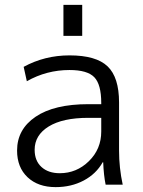

<svg xmlns="http://www.w3.org/2000/svg" viewBox="-20 -757 588 787"><path d="M265 -530Q374 -530 421 -485Q468 -440 468 -337V-140Q468 -69 483 0H413Q405 -39 403 -92H401Q374 -44 323 -17Q272 10 208 10Q136 10 93 -30.5Q50 -71 50 -140Q50 -227 126 -278.5Q202 -330 342 -330H395V-335Q395 -411 366.5 -440.5Q338 -470 265 -470Q171 -470 90 -424L77 -483Q163 -530 265 -530ZM240 -610V-737H317V-610ZM122 -143Q122 -98 150 -72.5Q178 -47 225 -47Q294 -47 344.5 -96.5Q395 -146 395 -218V-274H342Q237 -274 179.5 -238.5Q122 -203 122 -143Z"/></svg>

Font: M PLUS 1p
Style: Regular
Weight: 400
Version: Version 1.062